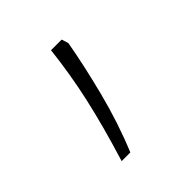

<svg xmlns="http://www.w3.org/2000/svg" viewBox="-84 -158 344 344"><g transform="rotate(-45 88.0 14.0)"><path d="M120 -88Q112 -42 97 17Q82 76 60 129H38Q59 61 71 7Q83 -47 89 -101H116Z"/></g></svg>

Font: Noto Sans Gujarati ExtraCondensed Thin
Style: Regular
Weight: 100
Width: 2
Designer: Jelle Bosma - Monotype Design Team, Universal Thirst
Foundry: Monotype Imaging Inc.
Version: Version 2.106; ttfautohint (v1.8.4.7-5d5b)